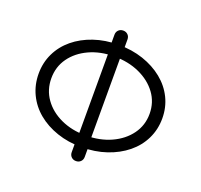

<svg xmlns="http://www.w3.org/2000/svg" viewBox="-133 -931 1129 1080"><g transform="rotate(20 431.5 -390.5)"><path d="M429 -84Q350 -84 282.5 -107Q215 -130 165.5 -171Q116 -212 89 -268.5Q62 -325 62 -391Q62 -457 89 -513Q116 -569 165.5 -610Q215 -651 282.5 -674Q350 -697 429 -697Q510 -697 578 -674Q646 -651 696.5 -610Q747 -569 774.5 -513Q802 -457 802 -391Q802 -325 774.5 -268.5Q747 -212 696.5 -171Q646 -130 578 -107Q510 -84 429 -84ZM429 -154Q514 -154 581 -184.5Q648 -215 687 -268.5Q726 -322 726 -391Q726 -460 687 -513Q648 -566 581 -596.5Q514 -627 429 -627Q346 -627 280 -596.5Q214 -566 176 -513Q138 -460 138 -391Q138 -322 176 -268.5Q214 -215 280 -184.5Q346 -154 429 -154ZM427 0Q410 0 399 -11Q388 -22 388 -39V-107L391 -140V-647L388 -674V-742Q388 -759 399 -770Q410 -781 427 -781Q444 -781 455 -770Q466 -759 466 -742V-675L463 -648V-136L466 -110V-39Q466 -22 455 -11Q444 0 427 0Z"/></g></svg>

Font: Comfortaa
Style: Regular
Weight: 400
Designer: Johan Aakerlund
Foundry: Johan Aakerlund
Version: Version 3.104; ttfautohint (v1.8.1.43-b0c9)